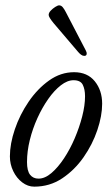

<svg xmlns="http://www.w3.org/2000/svg" viewBox="-20 -684 420 718"><path d="M295 -475Q289 -475 283 -479.5Q277 -484 272 -490L180 -598Q171 -609 166.5 -616.5Q162 -624 162 -628Q162 -636 169.5 -644Q177 -652 186.5 -658Q196 -664 201 -664Q209 -664 215 -656.5Q221 -649 226 -639L301 -495Q305 -488 304 -481.5Q303 -475 295 -475ZM108 14Q84 14 63 -2Q42 -18 29.5 -44Q17 -70 17 -99Q17 -146 35.5 -200.5Q54 -255 87 -303.5Q120 -352 163.5 -383Q207 -414 257 -414Q307 -414 334.5 -380Q362 -346 362 -296Q362 -251 344 -197.5Q326 -144 292.5 -96Q259 -48 212.5 -17Q166 14 108 14ZM124 -16Q148 -16 172.5 -37Q197 -58 219.5 -92Q242 -126 259.5 -167Q277 -208 287.5 -249Q298 -290 298 -324Q298 -350 289.5 -367Q281 -384 255 -384Q232 -384 207.5 -365Q183 -346 160.5 -314Q138 -282 120 -242.5Q102 -203 91.5 -160.5Q81 -118 81 -78Q81 -45 92.5 -30.5Q104 -16 124 -16Z"/></svg>

Font: EB Garamond
Style: Italic
Weight: 400
Italic angle: -17.2°
Designer: Georg Duffner and Octavio Pardo
Foundry: Georg Duffner
Version: Version 1.001